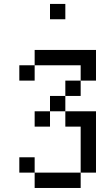

<svg xmlns="http://www.w3.org/2000/svg" viewBox="-20 -712 502 963"><path d="M76.9 -384.6H153.8V-307.7H76.9ZM153.8 -461.5H230.8V-384.6H153.8ZM230.8 -461.5H307.7V-384.6H230.8ZM384.6 -384.6H461.5V-307.7H384.6ZM307.7 -307.7H384.6V-230.8H307.7ZM230.8 -230.8H307.7V-153.8H230.8ZM153.8 -153.8H230.8V-76.9H153.8ZM307.7 -153.8H384.6V-76.9H307.7ZM230.8 153.8H307.7V230.8H230.8ZM307.7 153.8H384.6V230.8H307.7ZM153.8 153.8H230.8V230.8H153.8ZM76.9 76.9H153.8V153.8H76.9ZM384.6 -76.9H461.5V0H384.6ZM384.6 0H461.5V76.9H384.6ZM384.6 76.9H461.5V153.8H384.6ZM307.7 -461.5H384.6V-384.6H307.7ZM384.6 -461.5H461.5V-384.6H384.6ZM384.6 -153.8H461.5V-76.9H384.6ZM230.8 -692.3H307.7V-615.4H230.8Z"/></svg>

Font: Jacquarda Bastarda 9
Style: Regular
Weight: 400
Designer: Sarah Cadigan-Fried
Version: Version 1.000; ttfautohint (v1.8.4.7-5d5b)